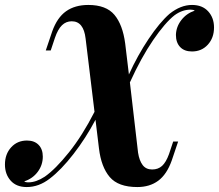

<svg xmlns="http://www.w3.org/2000/svg" viewBox="-60 -742 885 776"><path d="M805 -631Q805 -589 780 -561.5Q755 -534 716 -534Q685 -534 668 -552Q651 -570 651 -601Q652 -634 673 -661Q694 -688 727 -699Q722 -703 710 -703Q676 -703 645 -680Q607 -650 559 -580Q511 -510 465 -409L498 -125Q503 -93 516.5 -75Q530 -57 555 -57Q579 -57 595 -71.5Q611 -86 623 -119L640 -170H660L634 -93Q614 -37 579.5 -11.5Q545 14 495 14Q418 14 383.5 -26.5Q349 -67 340 -142L326 -258Q287 -184 237 -119.5Q187 -55 141 -20Q97 14 48 14Q6 14 -17 -12Q-40 -38 -40 -77Q-40 -119 -15 -146.5Q10 -174 49 -174Q79 -174 96 -156.5Q113 -139 113 -109Q113 -75 92.5 -47.5Q72 -20 38 -9Q42 -5 55 -5Q86 -5 121 -28Q164 -58 218.5 -126Q273 -194 322 -290L286 -586Q278 -656 230 -656Q207 -656 190.5 -640Q174 -624 162 -589L145 -538H125L151 -615Q171 -671 207 -696.5Q243 -722 297 -722Q369 -722 402.5 -682Q436 -642 446 -566L461 -441Q496 -518 540.5 -584.5Q585 -651 625 -686Q670 -722 716 -722Q758 -722 781.5 -696Q805 -670 805 -631Z"/></svg>

Font: Playfair Display SC
Style: Bold Italic
Weight: 700
Italic angle: -14°
Designer: Claus Eggers Sørensen
Foundry: Claus Eggers Sørensen
Version: Version 1.200; ttfautohint (v1.6)